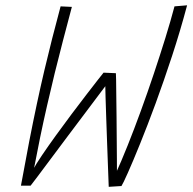

<svg xmlns="http://www.w3.org/2000/svg" viewBox="-20 -696 726 724"><path d="M390 8.5Q389 -22 387.2 -66.2Q385.5 -110.5 383.8 -159.2Q382 -208 380.5 -253Q379 -298 378 -330.8Q377 -363.5 377 -374.5L379 -373.5Q376 -369.5 355.2 -341.8Q334.5 -314 303.5 -273Q272.5 -232 238.2 -186.2Q204 -140.5 173 -99Q142 -57.5 120.8 -29.2Q99.5 -1 95.5 4H59Q75.5 -87 90.2 -162.8Q105 -238.5 119 -304.2Q133 -370 147.2 -430.2Q161.5 -490.5 176.5 -549.8Q191.5 -609 208.5 -672L251 -670Q233.5 -604 217.2 -541.8Q201 -479.5 186.2 -419.5Q171.5 -359.5 157.8 -299.2Q144 -239 131.2 -177.2Q118.5 -115.5 106 -49.5L104 -55Q115 -76 138 -110Q161 -144 190 -184.2Q219 -224.5 249.5 -265Q280 -305.5 306.5 -340Q333 -374.5 350.5 -396.8Q368 -419 370.5 -422L417 -420Q417.5 -419 417.8 -395.8Q418 -372.5 418.5 -335.2Q419 -298 419.5 -254.5Q420 -211 420.2 -168.5Q420.5 -126 420.8 -92.2Q421 -58.5 421 -42L415.5 -39.5Q437 -86.5 461.5 -147.8Q486 -209 511.2 -278.2Q536.5 -347.5 560 -417.8Q583.5 -488 603.8 -553.5Q624 -619 638 -672L685.5 -676Q660 -580 629 -485.5Q598 -391 566.8 -306Q535.5 -221 508.2 -153.8Q481 -86.5 462.2 -44.5Q443.5 -2.5 438 5.5Z"/></svg>

Font: Grandstander Thin
Style: Italic
Weight: 100
Italic angle: -15°
Designer: Tyler Finck
Foundry: Etcetera Type Co
Version: Version 1.200